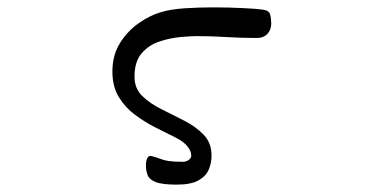

<svg xmlns="http://www.w3.org/2000/svg" viewBox="-20 -499 1040 521"><path d="M672 -396Q635 -396 593.5 -398.5Q552 -401 514 -401Q498 -401 470 -398.5Q442 -396 413 -386.5Q384 -377 364.5 -354.5Q345 -332 345 -291Q345 -259 366 -238.5Q387 -218 418.5 -202.5Q450 -187 481 -171Q512 -155 533 -133Q554 -111 554 -77Q554 -57 546.5 -39Q539 -21 518.5 -9.5Q498 2 460 2Q420 2 402.5 -5Q385 -12 380.5 -24Q376 -36 376 -50Q376 -61 379 -68.5Q382 -76 389 -76Q390 -76 391 -75.5Q392 -75 393 -75Q408 -71 416.5 -67.5Q425 -64 438 -62Q451 -60 477 -60Q485 -60 492 -65Q499 -70 499 -77Q499 -88 490 -100Q480 -114 456 -126Q432 -138 403 -152.5Q374 -167 347 -187Q320 -207 302.5 -235.5Q285 -264 285 -305Q285 -349 305.5 -382Q326 -415 357 -436.5Q388 -458 417 -466Q443 -474 481 -476.5Q519 -479 558 -479Q600 -479 640 -477Q680 -475 692 -473Q710 -471 713 -460Q716 -449 716 -435Q716 -419 706.5 -408Q697 -397 681 -396Z"/></svg>

Font: Moon Stars Kai T
Style: Regular
Weight: 400
Designer: GuiWonder
Version: Version 1.101